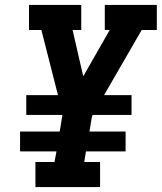

<svg xmlns="http://www.w3.org/2000/svg" viewBox="-20 -755 653 775"><path d="M123 0V-101H200L208 -144H61V-224H221L232 -291H86V-371H214L147 -634H97V-735H308V-634H273L316 -447L423 -634H403V-735H613V-634H552L400 -371H511V-291H354L351 -284L341 -224H487V-144H327L320 -101H384V0Z"/></svg>

Font: Iosevka Slab Extended
Style: Bold Italic
Weight: 700
Width: 7
Italic angle: -9°
Monospace: yes
Designer: Belleve Invis
Foundry: Belleve Invis
Version: Version 11.1.0; ttfautohint (v1.8.3)